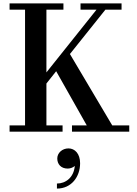

<svg xmlns="http://www.w3.org/2000/svg" viewBox="-20 -770 802 1123"><path d="M36 -36.5V0H346V-36.5H251.5V-281.5L308.5 -353.5L487.5 -36.5H401V0H736V-36.5H636.5L389 -454L596.5 -713.5H691V-750H451V-713.5H544.5L251.5 -346.5V-713.5H351V-750H36V-713.5H126.5V-36.5ZM315 157C315 189.5 336 216 376 216C393.5 216 408.5 208.5 417.5 200.5C411.5 268.5 364 303.5 313 303.5V333C398 333 448.5 263.5 448.5 185C448.5 128.5 417.5 98 380.5 98C344 98 315 124.5 315 157Z"/></svg>

Font: Bodoni* 06pt Medium
Style: Regular
Weight: 500
Version: Version 2.3